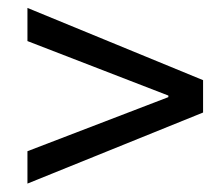

<svg xmlns="http://www.w3.org/2000/svg" viewBox="-20 -544 554 475"><path d="M47.9 -169.9 396.5 -303.7V-307.6L47.9 -442.4V-524.4L482.4 -345.7V-265.6L47.9 -89.8Z"/></svg>

Font: Reddit Sans Vanilla
Style: Regular
Weight: 400
Designer: Stephen Hutchings
Foundry: Reddit
Version: Version 1.013